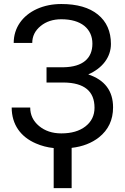

<svg xmlns="http://www.w3.org/2000/svg" viewBox="-20 -741 633 971"><path d="M447.3 -520C447.3 -445.3 397.9 -402.8 302.7 -400.9H215.3V-323.7H303.2C406.2 -322.3 458 -279.8 458 -196.3C458 -157.2 442.9 -126 412.6 -102.1C381.8 -78.1 341.3 -66.4 290 -66.4C244.6 -66.4 207 -79.1 177.2 -104C147.5 -128.9 132.8 -159.7 132.8 -197.3H39.1C39.1 -111.8 84 -48.8 161.6 -15.6C189.5 -3.4 219.2 4.4 251.5 7.8V210.4H342.3V6.8C397.9 0.5 443.8 -17.6 480.5 -46.4C527.8 -84 551.8 -134.3 551.8 -198.2C551.8 -281.2 509.8 -336.9 426.3 -364.7C498.5 -396 541 -452.6 541 -518.6C541 -582 519 -631.8 475.1 -667.5C431.2 -703.1 369.6 -720.7 290 -720.7C245.1 -720.7 204.1 -712.4 167 -695.8C92.8 -662.1 49.3 -599.6 49.3 -523.9H143.1C143.1 -557.6 157.2 -586.4 185.5 -609.4C213.4 -632.3 248.5 -643.6 290 -643.6C339.8 -643.6 378.4 -632.3 406.2 -610.4C433.6 -587.9 447.3 -557.6 447.3 -520Z"/></svg>

Font: Roboto
Style: Regular
Weight: 400
Designer: Google
Version: Version 2.137; 2017